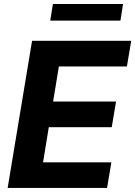

<svg xmlns="http://www.w3.org/2000/svg" viewBox="-20 -929 669 949"><path d="M575.3 -827.1H228.3L241.5 -909.1H588.1ZM509.2 0H17.8L138.5 -727.3H628.6L607.2 -600.5H271L242.5 -427.2H553.6L532.3 -300.4H221.2L192.8 -126.8H530.5Z"/></svg>

Font: Linik Sans
Style: Bold Italic
Weight: 700
Italic angle: 9°
Designer: Fonts by Rasmus Andersson / Changes by Cristiano Sobral with parts from Marc Monis
Foundry: rsms
Version: Version 3.020; ttfautohint (v1.6)